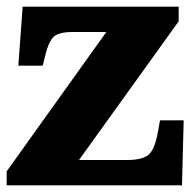

<svg xmlns="http://www.w3.org/2000/svg" viewBox="-20 -556 582 576"><path d="M0 0V-42L299 -460H195Q163 -460 146 -449.5Q129 -439 118 -398L108 -359H35L48 -536H516V-492L217 -76H362Q404 -76 423.5 -90Q443 -104 453 -156L460 -195H531L526 0Z"/></svg>

Font: Noto Serif Black
Style: Regular
Weight: 900
Designer: Monotype Design Team
Foundry: Monotype Imaging Inc.
Version: Version 2.014; ttfautohint (v1.8.4.7-5d5b)